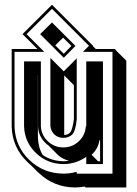

<svg xmlns="http://www.w3.org/2000/svg" viewBox="-20 -745 590 826"><path d="M374 -79.1 401.9 -51.3H410.6V-141.6H407.7Q402.8 -106.4 375 -80.1ZM287.1 -547.4 251.5 -583Q242.2 -574.2 234.9 -566.9Q227.5 -559.6 217.8 -549.8Q226.6 -541 235.6 -532.2Q244.6 -523.4 254.4 -513.7ZM143.1 -152.8Q144 -131.8 148.9 -113.3Q153.8 -94.7 164.1 -78.1Q202.6 -52.2 252.4 -51.3Q258.3 -51.3 264.2 -52Q270 -52.7 276.4 -53.7Q262.2 -57.1 250 -63.5Q237.8 -69.8 227.5 -80.1L189 -118.7Q186 -121.1 183.1 -123.3Q180.2 -125.5 177.7 -127.9Q145.5 -157.7 143.6 -200.7V-421.4H143.1ZM256.3 -164.1Q272 -165 281.7 -174.8Q286.6 -179.7 291 -195.8Q295.4 -211.9 297.9 -232.4V-378.9L256.3 -420.4ZM109.9 -37.1Q106.9 -39.6 104 -42.2Q101.1 -44.9 98.1 -47.9Q33.2 -109.9 30.3 -199.7V-534.2H141.1L108.9 -566.4Q100.6 -574.7 92 -583Q83.5 -591.3 76.7 -598.1L203.6 -724.6L380.4 -547.9L379.4 -546.9L392.1 -534.2H476.1V-531.2L523.4 -483.9V61.5H348.1L344.2 57.6Q333 59.6 322.5 60.5Q312 61.5 301.3 61.5Q212.4 60.5 147.9 0Q147 -1 145.8 -2Q144.5 -2.9 143.6 -3.9ZM254.4 -496.6 152.8 -598.1 203.6 -648.4 304.7 -547.4ZM310.1 -494.1V-231.4Q305.2 -180.7 290.5 -166Q274.9 -151.9 252.4 -151.9Q230 -151.9 214.4 -166Q199.2 -181.2 196.8 -201.7V-495.6L254.4 -438ZM422.9 -481V-39.1H351.1V-70.3Q306.6 -39.1 252.4 -39.1Q184.1 -39.6 135 -86.4Q85.9 -133.3 83.5 -201.2V-481H155.8V-201.2Q158.2 -163.1 186 -137Q213.9 -110.8 252.4 -110.8Q291 -110.8 318.8 -137Q346.7 -163.1 349.1 -201.2H351.1V-481ZM336.9 -522 362.8 -547.9 203.6 -707 94.2 -598.1 170.4 -522H42.5V-200.2Q45.4 -115.2 106.4 -56.6Q137.2 -27.3 173.3 -12.9Q209.5 1.5 252.4 2Q267.1 2 281.5 0Q295.9 -2 310.1 -5.9V2H463.9V-522Z"/></svg>

Font: Gondrin
Style: Regular
Weight: 400
Designer: Peter Wiegel, original typeface by Carl Albert Fahrenwaldt 1901
Foundry: Peter Wiegel
Version: Version 1.000 2010 initial release